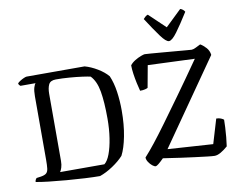

<svg xmlns="http://www.w3.org/2000/svg" viewBox="-96 -1090 1525 1221"><g transform="rotate(-10 666.5 -479.0)"><path d="M454 0Q415 0 358 -3Q301 -6 240 -11Q179 -16 126.5 -22Q74 -28 44 -34Q44 -42 47.5 -48.5Q51 -55 54 -58L83 -62Q108 -66 118.5 -75.5Q129 -85 131.5 -105.5Q134 -126 134 -163V-571Q134 -608 140.5 -628.5Q147 -649 153 -653H55Q52 -655 48 -659.5Q44 -664 43 -671Q49 -678 61 -685.5Q73 -693 85.5 -698.5Q98 -704 104 -704H478Q518 -693 559.5 -668Q601 -643 625 -614Q645 -568 653.5 -508.5Q662 -449 662 -387Q662 -296 647.5 -221.5Q633 -147 610 -103Q582 -72 538.5 -43Q495 -14 454 0ZM208 -69H494Q515 -85 530.5 -126.5Q546 -168 555 -226.5Q564 -285 564 -352Q564 -459 552 -528Q540 -597 505 -633Q489 -637 452.5 -642Q416 -647 371 -650.5Q326 -654 284 -654Q248 -654 237 -631Q226 -608 226 -572V-138Q226 -113 220 -95Q214 -77 208 -69ZM814 0Q805 0 792 -10.5Q779 -21 769 -36.5Q759 -52 759 -66Q790 -100 826 -145.5Q862 -191 910 -256.5Q958 -322 1025 -415Q1058 -461 1096 -514.5Q1134 -568 1177 -630L875 -642L849 -500Q845 -497 832 -493.5Q819 -490 799 -490Q793 -512 786.5 -542Q780 -572 775.5 -603Q771 -634 771 -659Q783 -675 803.5 -687.5Q824 -700 843 -707Q862 -714 868 -714Q875 -714 906.5 -711.5Q938 -709 980 -705.5Q1022 -702 1063.5 -698.5Q1105 -695 1134 -692.5Q1163 -690 1167 -690Q1177 -690 1195 -698.5Q1213 -707 1226 -714Q1243 -705 1262 -684.5Q1281 -664 1284 -636L906 -94L1198 -75L1245 -232Q1262 -232 1275 -226.5Q1288 -221 1293 -216Q1293 -198 1291.5 -167.5Q1290 -137 1287 -104.5Q1284 -72 1280 -46Q1256 -25 1234 -12.5Q1212 0 1194 0Q1181 0 1147 -4Q1113 -8 1069.5 -13.5Q1026 -19 983 -25Q940 -31 908.5 -36Q877 -41 867 -42Q825 0 814 0ZM1035 -769Q1016 -769 982 -815.5Q948 -862 901 -935Q905 -940 913 -947.5Q921 -955 931 -958L1036 -858L1140 -958Q1151 -955 1158.5 -948Q1166 -941 1169 -935Q1122 -860 1088.5 -814.5Q1055 -769 1035 -769Z"/></g></svg>

Font: Texturina 72pt Medium
Style: Regular
Weight: 500
Designer: Guillermo Torres Carreño
Foundry: Omnibus-Type
Version: Version 1.002; ttfautohint (v1.8.3)